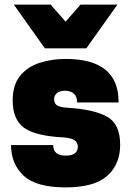

<svg xmlns="http://www.w3.org/2000/svg" viewBox="-20 -800 570 834"><path d="M265 14Q137 14 82.5 -37Q28 -88 28 -170H211Q211 -124 265 -124Q318 -124 318 -163Q318 -180 305 -190Q292 -200 258 -203Q134 -209 84.5 -245Q35 -281 35 -364Q35 -430 66.5 -469.5Q98 -509 150.5 -526.5Q203 -544 265 -544Q495 -544 495 -358V-355H315Q315 -403 265 -406Q238 -406 226.5 -395Q215 -384 215 -370Q215 -351 227.5 -342.5Q240 -334 273 -332Q387 -325 444.5 -293.5Q502 -262 502 -171Q502 -86 445.5 -36Q389 14 265 14ZM355 -590H175L40 -780H200L265 -706L330 -780H490Z"/></svg>

Font: Tanohe Sans ExtraBold
Style: Regular
Weight: 800
Designer: Village Type and Design LLC & Cristiano Sobral
Foundry: Cooper Hewitt Smithsonian Design Museum
Version: Version 1.00;September 29, 2021;FontCreator 13.0.0.2655 64-b